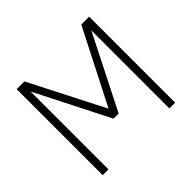

<svg xmlns="http://www.w3.org/2000/svg" viewBox="-161 -902 1105 1105"><g transform="rotate(-45 391.0 -350.0)"><path d="M96 0V-700H159L401 -226H380L622 -700H686V0H639V-662L652 -661L412 -186H370L129 -661L143 -662V0Z"/></g></svg>

Font: SUSE Thin ExtraLight
Style: Regular
Weight: 250
Version: Version 1.000